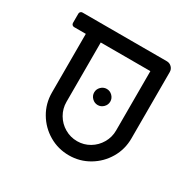

<svg xmlns="http://www.w3.org/2000/svg" viewBox="-134 -718 874 868"><g transform="rotate(30 302.5 -284.0)"><path d="M120 -197V-503H59Q53 -503 49 -507Q45 -511 45 -517V-565Q45 -571 49 -575Q53 -579 59 -579H499Q514 -579 524.5 -568.5Q535 -558 535 -543V-197Q535 -140 507 -92.5Q479 -45 431.5 -17Q384 11 328 11Q271 11 223.5 -17Q176 -45 148 -92.5Q120 -140 120 -197ZM457 -193V-503H198V-193Q198 -158 215.5 -128Q233 -98 263 -80.5Q293 -63 328 -63Q363 -63 392.5 -80.5Q422 -98 439.5 -128Q457 -158 457 -193ZM285 -293Q285 -310 297.5 -322.5Q310 -335 327 -335Q344 -335 356.5 -322.5Q369 -310 369 -293Q369 -276 356.5 -263.5Q344 -251 327 -251Q310 -251 297.5 -263.5Q285 -276 285 -293Z"/></g></svg>

Font: Miriam Libre
Style: Regular
Weight: 400
Designer: Michal Sahar
Foundry: Hagilda
Version: Version 1.001